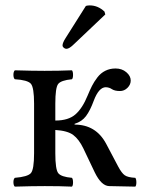

<svg xmlns="http://www.w3.org/2000/svg" viewBox="-20 -693 542 715"><path d="M299.8 -670.9Q305.7 -672.9 314 -672.9Q344.7 -672.9 369.1 -649.9L372.1 -639.2L256.8 -529.8Q237.8 -510.7 227.1 -511.2Q222.2 -511.2 217.5 -515.1Q212.9 -519 212.9 -523.9Q212.9 -533.7 224.6 -551.8ZM386.2 0Q357.4 -1 333 -50.8L290 -141.1Q273.9 -174.3 252.9 -190.2Q231.9 -206.1 186 -209V-122.1Q186 -62 197 -48.1Q208 -34.2 248 -30.8Q252 -25.9 252 -13.9Q252 -2 248 2Q204.1 0 147 0Q101.1 0 35.2 2Q30.3 -2 30 -13.9Q29.8 -25.9 35.2 -30.8Q83 -34.7 95 -48.3Q106.9 -62 106.9 -122.1V-307.1Q106.9 -367.2 95 -381.1Q83 -395 35.2 -397.9Q30.3 -401.9 30 -413.8Q29.8 -425.8 35.2 -431.2Q101.1 -429.2 146 -429.2Q200.2 -429.2 248 -431.2Q252 -426.3 252 -414.1Q252 -401.9 248 -397.9Q207 -394 196.5 -380.1Q186 -366.2 186 -307.1V-244.1Q234.9 -244.1 261 -267.1Q287.1 -290 306.2 -336.9Q314.9 -357.9 322.5 -373Q330.1 -388.2 342.5 -404.5Q355 -420.9 372.1 -429.4Q389.2 -438 410.2 -438Q434.1 -438 450.4 -424.1Q466.8 -410.2 466.8 -393.1Q466.8 -377.9 454.8 -366Q442.9 -354 426.8 -354Q407.7 -354 397 -360.8Q387.2 -367.7 374 -368.2Q348.1 -368.2 329.1 -317.9Q315.9 -281.7 300.5 -261Q285.2 -240.2 257.8 -231.9V-229Q336.9 -229 375 -158.2L419.9 -73.2Q433.1 -48.3 444.6 -40.3Q456.1 -32.2 483.9 -30.8Q487.8 -25.9 487.8 -13.9Q487.8 -2 483.9 2Z"/></svg>

Font: Linux Libertine O
Style: Regular
Weight: 400
Designer: Philipp H. Poll
Foundry: Philipp H. Poll
Version: Version 5.3.0